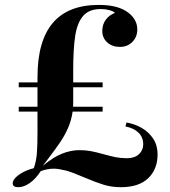

<svg xmlns="http://www.w3.org/2000/svg" viewBox="-20 -756 700 790"><path d="M628.4 -121.1Q628.4 -59.6 589.8 -22.7Q551.3 14.2 477.5 14.2Q439.5 14.2 406.7 4.2Q374 -5.9 325.7 -26.4Q278.3 -46.9 251.5 -54.2Q219.2 -62 202.1 -62Q174.3 -62 147.5 -51.8Q126.5 -19.5 102.3 -2.7Q78.1 14.2 54.7 14.2Q32.2 14.2 32.2 -2Q32.2 -12.2 43.2 -24.2Q54.2 -36.1 74 -46.9Q93.8 -57.6 119.1 -64Q128.9 -91.8 131.6 -123.3Q134.3 -154.8 134.3 -215.8V-257.8V-296.9H57.1V-316.9H134.3V-397H57.1V-417H134.3V-439Q134.3 -735.8 386.2 -735.8Q456.1 -735.8 496.1 -711.9Q519 -698.2 532 -678.5Q544.9 -658.7 544.9 -634.8Q544.9 -604 524.7 -583.5Q504.4 -563 473.6 -563Q441.9 -563 421.4 -581.3Q400.9 -599.6 400.9 -628.9Q400.9 -654.8 414.8 -674.3Q428.7 -693.8 453.1 -703.1Q445.8 -710 429.7 -714.4Q413.6 -718.8 394.5 -718.8Q346.7 -718.8 322.3 -690.7Q297.9 -662.6 289.6 -609.4Q281.2 -556.2 281.2 -464.8V-417H402.3V-397H281.2V-337.4Q281.2 -323.7 280.8 -316.9H402.3V-296.9H278.8Q273.9 -261.2 260.3 -230.2Q246.6 -199.2 228.8 -172.6Q210.9 -146 179.7 -105Q173.8 -96.7 167.7 -88.9Q161.6 -81.1 156.2 -73.7Q199.7 -109.9 235.8 -124Q272 -138.2 306.6 -138.2Q333 -138.2 354.5 -134Q376 -129.9 407.7 -121.1Q435.5 -113.3 456.8 -109.1Q478 -105 502.4 -105Q533.7 -105 551.5 -121.3Q569.3 -137.7 569.3 -162.1Q569.3 -191.4 549.8 -210.2Q530.3 -229 496.1 -235.8L500.5 -252Q534.2 -246.1 563.2 -229.5Q592.3 -212.9 610.4 -185.3Q628.4 -157.7 628.4 -121.1Z"/></svg>

Font: TypoPRO Playfair Display SC
Style: Bold
Weight: 700
Designer: Claus Eggers Sørensen
Foundry: Claus Eggers Sørensen
Version: Version 1.004;PS 001.004;hotconv 1.0.70;makeotf.lib2.5.58329